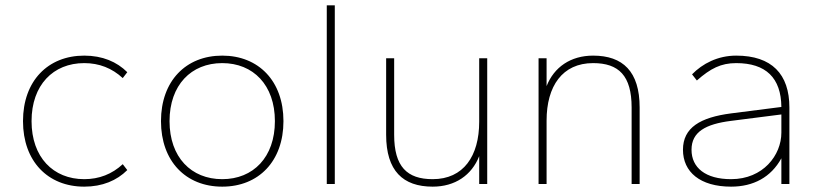

<svg xmlns="http://www.w3.org/2000/svg" viewBox="-20 -688 3068 718"><path d="M295 10C363 10 417 -13 456 -52L439 -74C399 -37 351 -18 295 -18C179 -18 98 -100 98 -235C98 -370 179 -452 295 -452C351 -452 399 -433 439 -396L456 -418C417 -457 363 -480 295 -480C159 -480 66 -385 66 -235C66 -85 159 10 295 10Z M811 10C947 10 1040 -85 1040 -235C1040 -385 947 -480 811 -480C675 -480 582 -385 582 -235C582 -85 675 10 811 10ZM811 -18C695 -18 614 -100 614 -235C614 -370 695 -452 811 -452C927 -452 1008 -370 1008 -235C1008 -100 927 -18 811 -18Z M1232 0V-668H1202V0Z M1598 10C1682 10 1744 -33 1772 -104V0H1802V-470H1772V-233C1772 -104 1713 -18 1598 -18C1502 -18 1454 -65 1454 -184V-470H1424V-184C1424 -49 1487 10 1598 10Z M2372 0V-286C2372 -421 2309 -480 2198 -480C2114 -480 2052 -437 2024 -366V-470H1994V0H2024V-237C2024 -366 2083 -452 2198 -452C2294 -452 2342 -405 2342 -286V0Z M2714 10C2797 10 2863 -25 2902 -96V0H2932V-286C2932 -411 2866 -480 2733 -480C2664 -480 2607 -450 2568 -410L2586 -387C2637 -432 2676 -452 2733 -452C2844 -452 2901 -397 2902 -288L2714 -264C2599 -249 2534 -211 2534 -128C2534 -45 2598 10 2714 10ZM2714 -18C2618 -18 2566 -61 2566 -128C2566 -195 2619 -224 2714 -236L2902 -260V-192C2902 -108 2834 -18 2714 -18Z"/></svg>

Font: Gantari Thin
Style: Regular
Weight: 250
Designer: Anugrah Pasau
Foundry: Lafontype
Version: Version 1.000